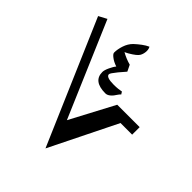

<svg xmlns="http://www.w3.org/2000/svg" viewBox="-214 -844 957 957"><g transform="rotate(45 264.0 -365.5)"><path d="M271 -3 -10 -655 33 -678 247 -178 370 -410H528V-357H446ZM288 -408Q202 -408 202 -473Q202 -486 212.5 -508.5Q223 -531 232 -541Q206 -550 191 -562Q175 -574 175 -583Q175 -606 184 -633.5Q193 -661 212 -680Q228 -695 245.5 -708Q263 -721 279 -728Q285 -718 285 -704Q285 -685 276.5 -669Q268 -653 228 -630Q224 -628 219.5 -625.5Q215 -623 210 -621Q224 -613 239.5 -606.5Q255 -600 273 -595L289 -562Q271 -542 258.5 -526.5Q246 -511 239.5 -501.5Q233 -492 233 -488Q233 -478 246.5 -473Q260 -468 286 -468Q304 -468 317.5 -469.5Q331 -471 340 -473L348 -460Q346 -459 343.5 -456Q341 -453 338 -449Q313 -408 288 -408Z"/></g></svg>

Font: Noto Naskh Arabic
Style: Regular
Weight: 400
Designer: Monotype Design Team, David Williams, Mohamad Dakak and Nizar Qandah
Foundry: Monotype Imaging Inc.
Version: Version 2.013